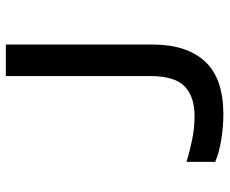

<svg xmlns="http://www.w3.org/2000/svg" viewBox="-82 -672 765 640"><g transform="rotate(-90 300.0 -351.5)"><path d="M240 11Q197 11 154.5 4Q112 -3 81 -16V-112Q112 -102 152.5 -93.5Q193 -85 234 -85Q299 -85 333 -118.5Q367 -152 367 -233V-714H472V-225Q472 -111 415.5 -50Q359 11 240 11Z"/></g></svg>

Font: Noto Sans Mono Medium
Style: Regular
Weight: 500
Designer: Monotype Design Team
Foundry: Monotype Imaging Inc.
Version: Version 2.014